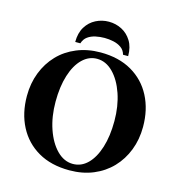

<svg xmlns="http://www.w3.org/2000/svg" viewBox="-124 -968 1008 1086"><g transform="rotate(15 380.0 -425.0)"><path d="M380 -680Q487 -680 563 -636Q639 -592 679.5 -514Q720 -436 720 -335Q720 -261 695.5 -198Q671 -135 626.5 -88.5Q582 -42 519.5 -16Q457 10 380 10Q273 10 197 -34Q121 -78 80.5 -156Q40 -234 40 -335Q40 -409 64.5 -472Q89 -535 133.5 -581.5Q178 -628 241 -654Q304 -680 380 -680ZM390 -30Q439 -30 476 -66.5Q513 -103 534 -169.5Q555 -236 555 -325Q555 -412 530.5 -483.5Q506 -555 464 -597.5Q422 -640 370 -640Q322 -640 284.5 -603.5Q247 -567 226 -500.5Q205 -434 205 -345Q205 -258 229.5 -186.5Q254 -115 296 -72.5Q338 -30 390 -30ZM505 -700Q498 -726 478 -740Q458 -754 432 -759.5Q406 -765 380 -765Q354 -765 328 -759.5Q302 -754 282.5 -740Q263 -726 255 -700H225Q225 -753 247 -788.5Q269 -824 304.5 -842Q340 -860 380 -860Q421 -860 456 -842Q491 -824 513 -788.5Q535 -753 535 -700Z"/></g></svg>

Font: Brygada 1918
Style: Bold
Weight: 700
Designer: Mateusz Machalski | Borys Kosmynka | Przemek Hoffer
Foundry: NIEPODLEGLA 2018
Version: Version 3.006